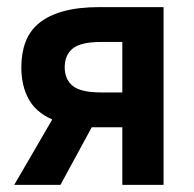

<svg xmlns="http://www.w3.org/2000/svg" viewBox="-20 -520 545 540"><path d="M127 -184Q81 -204 60.5 -241.5Q40 -279 40 -331Q40 -371 52 -402.5Q64 -434 90.5 -455.5Q117 -477 159 -488.5Q201 -500 260 -500H440V0H324V-162H260H238L150 0H20ZM162 -331Q162 -297 184.5 -278.5Q207 -260 265 -260H324V-402H265Q207 -402 184.5 -383.5Q162 -365 162 -331Z"/></svg>

Font: PT Root UI Bold
Style: Regular
Weight: 700
Designer: Vitaly Kuzmin
Foundry: ParaType Ltd.
Version: Version 2.000G